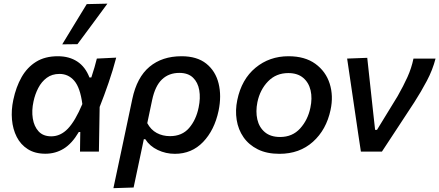

<svg xmlns="http://www.w3.org/2000/svg" viewBox="-20 -810 2348 1026"><path d="M222.5 11.5Q167 11.5 128.8 -12.8Q90.5 -37 69.5 -78.2Q48.5 -119.5 44 -170.8Q39.5 -222 51 -276Q65.5 -345 95.2 -397.5Q125 -450 172.8 -479.8Q220.5 -509.5 289 -509.5Q350 -509.5 393 -481.2Q436 -453 458 -396H468Q478 -425.5 485 -450.2Q492 -475 497.5 -497L601 -502Q584 -436.5 560.2 -367.5Q536.5 -298.5 512.5 -238.5Q510.5 -118.5 508.5 0H407.5Q408 -26.5 408.2 -53Q408.5 -79.5 409 -104.5H401Q365 -43 320.8 -15.8Q276.5 11.5 222.5 11.5ZM254 -81.5Q303.5 -81.5 342.8 -122.5Q382 -163.5 420 -254Q408.5 -341.5 377 -378.2Q345.5 -415 298 -415Q258 -415 230 -394.2Q202 -373.5 184.5 -339.8Q167 -306 159 -267.5Q148.5 -219.5 155.2 -177Q162 -134.5 186.2 -108Q210.5 -81.5 254 -81.5ZM312.5 -573Q345.5 -627.5 378.2 -681Q411 -734.5 443.5 -788L554 -790.5Q513.5 -735 473.5 -681.2Q433.5 -627.5 394 -574Z M586 195.5Q597.5 141 608.8 88.2Q620 35.5 633 -25.5L687 -281Q711.5 -397 779 -453.2Q846.5 -509.5 950 -509.5Q1033 -509.5 1082.5 -469.8Q1132 -430 1148.2 -363.8Q1164.5 -297.5 1148 -218Q1126 -114.5 1065.2 -51.2Q1004.5 12 914.5 12Q866 12 823 -8.5Q780 -29 756.5 -66H748.5L739 -20.5Q727 37 716.2 87.2Q705.5 137.5 694 192ZM888.5 -82.5Q953 -82.5 990.5 -126Q1028 -169.5 1041.5 -236Q1052 -286 1044.8 -328Q1037.5 -370 1011.2 -395.2Q985 -420.5 938.5 -420.5Q882.5 -420.5 845.8 -385.8Q809 -351 793 -275.5L767 -152Q786 -116.5 817.5 -99.5Q849 -82.5 888.5 -82.5Z M1473.5 12Q1405.5 12 1357.5 -12Q1309.5 -36 1281.2 -76.8Q1253 -117.5 1244.8 -169Q1236.5 -220.5 1248 -275.5Q1271 -386.5 1345.5 -448Q1420 -509.5 1521.5 -509.5Q1609.5 -509.5 1665.2 -469Q1721 -428.5 1741.8 -363Q1762.5 -297.5 1746.5 -223Q1724 -116.5 1652.2 -52.2Q1580.5 12 1473.5 12ZM1477 -78Q1542.5 -78 1583.8 -123.5Q1625 -169 1638.5 -234Q1649.5 -284.5 1639.8 -326.8Q1630 -369 1600 -394.2Q1570 -419.5 1520.5 -419.5Q1455.5 -419.5 1412.5 -375.2Q1369.5 -331 1355.5 -264Q1345.5 -214.5 1355 -172.2Q1364.5 -130 1395 -104Q1425.5 -78 1477 -78Z M1908.5 0Q1901.5 -46 1894.2 -94.8Q1887 -143.5 1880.5 -188L1867.5 -276.5Q1859.5 -331.5 1851.2 -387Q1843 -442.5 1835 -497L1942.5 -501Q1949.5 -436.5 1958.2 -356Q1967 -275.5 1975 -201.5L1984.5 -116H1994.5L2105 -296.5Q2136 -351 2157.5 -398.5Q2179 -446 2189.5 -497H2307.5Q2292 -436.5 2261 -378Q2230 -319.5 2194 -263.5Q2150.5 -197 2107 -130.8Q2063.5 -64.5 2021 0Z"/></svg>

Font: Commissioner Medium
Style: Italic
Weight: 500
Italic angle: -12°
Designer: Kostas Bartsokas
Foundry: Kostas Bartsokas
Version: Version 1.000; ttfautohint (v1.8.3)